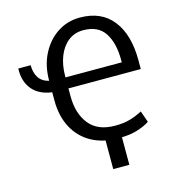

<svg xmlns="http://www.w3.org/2000/svg" viewBox="-128 -826 1006 1109"><g transform="rotate(-15 375.5 -272.0)"><path d="M487.8 11.2Q393.1 11.2 325.4 -27.1Q257.8 -65.4 221.9 -134.3Q186 -203.1 186 -294.9V-344.7Q108.9 -354.5 68.8 -403.1Q28.8 -451.7 32.2 -527.8H106Q106 -482.4 125.5 -452.6Q145 -422.9 186 -413.1V-415Q186 -503.4 221.2 -572.3Q256.3 -641.1 316.2 -680.7Q376 -720.2 450.7 -720.2Q579.6 -720.2 647.2 -633.5Q714.8 -546.9 714.8 -395V-341.8H282.2V-294.9Q282.2 -191.9 333 -127.9Q383.8 -64 487.8 -64Q540.5 -64 578.1 -75.2Q615.7 -86.4 651.4 -105L675.3 -37.1Q650.9 -19.5 604 -4.2Q557.1 11.2 487.8 11.2ZM282.2 -407.7H618.7V-423.3Q618.7 -523.9 579.1 -584.2Q539.6 -644.5 450.7 -644.5Q398.4 -644.5 360.6 -614.5Q322.8 -584.5 302.5 -532.5Q282.2 -480.5 282.2 -415ZM411.6 175.3V-52.7H507.8V175.3Z"/></g></svg>

Font: Roboto Slab
Style: Regular
Weight: 400
Designer: Google
Version: Version 2.000; ttfautohint (v1.8.1.43-b0c9)